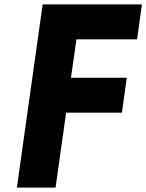

<svg xmlns="http://www.w3.org/2000/svg" viewBox="-20 -847 666 874"><path d="M175 -827 174 -826 57 6 58 7H232L233 6L281 -334H534L535 -335L557 -492L556 -493H303L328 -668H603L604 -669L626 -826L625 -827Z"/></svg>

Font: Hussar Woodtype
Style: SeBdObl
Weight: 900
Foundry: Cannot Into Space Fonts
Version: Version 1.07